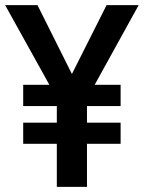

<svg xmlns="http://www.w3.org/2000/svg" viewBox="-30 -725 558 745"><path d="M190.5 0V-167H60V-249H190.5V-313.5H60V-396H171V-379L-10 -705H115.5L261.5 -413H236.5L383.5 -705H508L328 -379V-396H438V-313.5H307.5V-249H438V-167H307.5V0Z"/></svg>

Font: Nunito Sans 12pt ExtraLight Condensed
Style: Regular
Weight: 200
Width: 3
Version: Version 3.101;gftools[0.9.27]